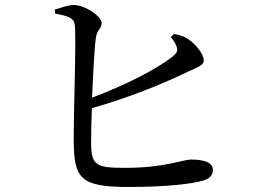

<svg xmlns="http://www.w3.org/2000/svg" viewBox="-20 -751 1040 763"><path d="M659 -604C666 -595 676 -582 681 -568C688 -550 684 -542 668 -528C605 -477 477 -412 346 -363C350 -457 355 -558 361 -601C365 -632 384 -638 384 -659C384 -685 322 -729 276 -731C252 -732 222 -720 198 -713L199 -697C249 -688 273 -680 277 -654C284 -612 272 -290 273 -185C275 -41 301 -8 491 -8C641 -8 744 -20 789 -34C811 -41 826 -52 826 -77C826 -104 793 -117 739 -117C708 -117 633 -84 479 -84C362 -84 342 -92 342 -186C342 -212 343 -263 345 -321C510 -368 648 -428 725 -465C763 -484 790 -490 790 -511C790 -533 762 -572 730 -594C713 -606 696 -612 672 -616Z"/></svg>

Font: Noto Serif KR Medium
Style: Regular
Weight: 500
Designer: Ryoko NISHIZUKA 西塚涼子 (kana & ideographs); Frank Grießhammer (Latin, Greek & Cyrillic); Wenlong ZHANG 张文龙 (bopomofo); San
Foundry: Adobe
Version: Version 2.001;hotconv 1.1.0;makeotfexe 2.6.0